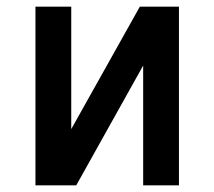

<svg xmlns="http://www.w3.org/2000/svg" viewBox="-20 -554 640 574"><path d="M86 0V-534H193V-168L398 -534H515V0H408V-358L208 0Z"/></svg>

Font: Geist Mono SemiBold
Style: Regular
Weight: 600
Monospace: yes
Designer: Basement.studio, Andrés Briganti, Mateo Zaragoza
Foundry: Basement.studio, Vercel, Andrés Briganti, Guido Ferreyra, Mateo Zaragoza
Version: Version 1.500; ttfautohint (v1.8.4.7-5d5b)